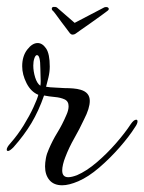

<svg xmlns="http://www.w3.org/2000/svg" viewBox="-30 -544 429 571"><path d="M286 -523Q291 -523 293 -519.5Q295 -516 290 -512Q285 -508 270.5 -497.5Q256 -487 239 -475Q222 -463 209 -454Q196 -445 195 -444Q192 -442 189.5 -441.5Q187 -441 185 -441Q182 -441 178 -445Q177 -447 169 -457Q161 -467 152 -479.5Q143 -492 135.5 -502Q128 -512 126 -513Q124 -515 124 -518Q124 -523 129.5 -523.5Q135 -524 139 -522L192 -476L280 -522Q282 -523 286 -523ZM155 7Q130 7 117 -8.5Q104 -24 104 -49Q104 -60 106.5 -73.5Q109 -87 115 -100Q126 -126 140.5 -149.5Q155 -173 167 -201Q174 -216 174 -228Q174 -243 162 -248.5Q150 -254 133 -255.5Q116 -257 101 -260Q85 -214 63.5 -178Q42 -142 10 -106Q-1 -95 -6 -95Q-10 -95 -10 -99Q-10 -106 1 -118Q23 -143 40.5 -171.5Q58 -200 69.5 -225Q81 -250 84 -262Q62 -271 49 -296.5Q36 -322 36 -347Q36 -377 51 -396.5Q66 -416 82 -416Q96 -416 107 -400Q118 -384 118 -346Q118 -330 114 -313.5Q110 -297 107 -286Q119 -284 135 -283.5Q151 -283 162 -282Q175 -282 187.5 -281Q200 -280 210 -277Q237 -269 237 -244Q237 -222 220 -189Q207 -161 191 -133Q175 -105 164 -76Q160 -66 157.5 -55.5Q155 -45 155 -37Q155 -17 173 -17Q183 -17 199 -23Q227 -35 257.5 -61Q288 -87 315 -118Q342 -149 359 -175Q368 -188 375 -188Q379 -188 379 -183Q379 -176 371 -165Q354 -138 325.5 -105.5Q297 -73 265 -45.5Q233 -18 203 -5Q175 7 155 7ZM90 -289Q91 -293 91 -303Q91 -311 90.5 -320.5Q90 -330 90 -340Q90 -382 79 -380Q75 -379 72 -370Q69 -361 69 -349Q69 -332 74.5 -314Q80 -296 90 -289Z"/></svg>

Font: Gwendolyn
Style: Bold
Weight: 700
Designer: Robert E. Leuschke
Foundry: Robert E. Leuschke
Version: Version 1.010; ttfautohint (v1.8.3)